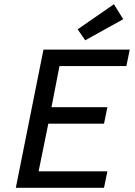

<svg xmlns="http://www.w3.org/2000/svg" viewBox="-20 -890 640 910"><path d="M55 0 186 -655H595L579 -577H262L224 -382H489L473 -304H209L163 -78H489L473 0ZM384 -699 348 -751 520 -870 564 -799Z"/></svg>

Font: Source Code Pro Medium
Style: Italic
Weight: 500
Italic angle: -11°
Monospace: yes
Designer: Paul D. Hunt, Teo Tuominen
Foundry: Adobe Systems Incorporated
Version: Version 1.050;PS 1.000;hotconv 16.6.51;makeotf.lib2.5.65220